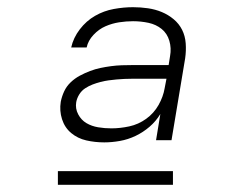

<svg xmlns="http://www.w3.org/2000/svg" viewBox="-20 -713 640 534"><path d="M270 -317Q244 -317 220 -322.5Q196 -328 178 -343Q160 -358 152.5 -381.5Q145 -405 149 -430Q152 -445 158.5 -459Q165 -473 176.5 -484Q188 -495 202 -502.5Q216 -510 230.5 -515.5Q245 -521 259.5 -524Q274 -527 289 -529Q304 -531 318.5 -531.5Q333 -532 348 -532H449L453 -557Q457 -579 451 -599.5Q445 -620 429.5 -632.5Q414 -645 393 -649.5Q372 -654 350 -654Q331 -654 311.5 -651Q292 -648 273.5 -640Q255 -632 240 -616Q225 -600 221 -581H178Q184 -608 202 -631.5Q220 -655 244.5 -669Q269 -683 296.5 -688Q324 -693 350 -693Q371 -693 391.5 -690Q412 -687 430 -679.5Q448 -672 463 -659.5Q478 -647 486.5 -630Q495 -613 496.5 -592.5Q498 -572 495 -551L457 -323H414L426 -396Q414 -376 396 -360.5Q378 -345 357 -335Q336 -325 313.5 -321Q291 -317 270 -317ZM290 -356Q314 -356 339.5 -361.5Q365 -367 386.5 -382.5Q408 -398 421 -421Q434 -444 438 -468L443 -494H348Q337 -494 326 -493.5Q315 -493 304 -492Q293 -491 282 -489.5Q271 -488 259.5 -485Q248 -482 237.5 -478Q227 -474 217 -467.5Q207 -461 200.5 -450.5Q194 -440 192 -429Q189 -411 197.5 -395Q206 -379 220.5 -370.5Q235 -362 253 -359Q271 -356 290 -356ZM141 -199V-237H461V-199Z"/></svg>

Font: Iosevka SS04 XLt Ex
Style: Italic
Weight: 200
Width: 7
Italic angle: -9°
Monospace: yes
Designer: Belleve Invis
Foundry: Belleve Invis
Version: Version 19.0.0; ttfautohint (v1.8.4)